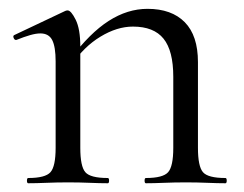

<svg xmlns="http://www.w3.org/2000/svg" viewBox="-20 -419 557 439"><path d="M313.6 0Q310.6 0 310.6 -6Q310.6 -12 313.6 -12Q352.6 -12 364.4 -25.3Q376.2 -38.6 376.2 -81V-243.4Q376.2 -303 353.9 -330.6Q331.6 -358.2 284 -358.2Q247.6 -358.2 209.7 -335.2Q171.8 -312.2 144.8 -271.8L140.6 -283.8Q185.2 -343.4 228.4 -371.1Q271.6 -398.8 317.2 -398.8Q372.4 -398.8 402.5 -368.2Q432.6 -337.6 432.6 -277V-81Q432.6 -38.6 444.1 -25.3Q455.6 -12 495.4 -12Q498.4 -12 498.4 -6Q498.4 0 495.4 0Q477.8 0 454.2 -1Q430.6 -2 404.8 -2Q379.2 -2 355.2 -1Q331.2 0 313.6 0ZM44.6 0Q41.6 0 41.6 -6Q41.6 -12 44.6 -12Q83.6 -12 95.4 -25.3Q107.2 -38.6 107.2 -81V-278.6Q107.2 -312 99.4 -327.3Q91.6 -342.6 72.2 -342.6Q62.4 -342.6 48.8 -338.7Q35.2 -334.8 17.8 -327.8Q13.8 -326.6 11.4 -331.8Q9 -337 12.6 -338.8L129.2 -394Q132 -395.2 134.6 -395.2Q142.4 -395.2 153 -374Q163.6 -352.8 163.6 -312.6V-81Q163.6 -38.6 175.1 -25.3Q186.6 -12 226.4 -12Q229.4 -12 229.4 -6Q229.4 0 226.4 0Q208.8 0 185.2 -1Q161.6 -2 135.8 -2Q110.2 -2 86.2 -1Q62.2 0 44.6 0Z"/></svg>

Font: Cormorant Infant Light
Style: Regular
Weight: 300
Designer: Christian Thalmann (Catharsis Fonts)
Foundry: Catharsis Fonts
Version: Version 4.001